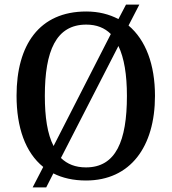

<svg xmlns="http://www.w3.org/2000/svg" viewBox="-20 -775 747 835"><path d="M168 -49 122 40H181L212 -21C251 -1 299 10 354 10C547 10 654 -137 654 -358C654 -494 614 -601 539 -664L586 -755H528L495 -692C455 -713 409 -725 355 -725C151 -725 52 -580 52 -359C52 -221 90 -112 168 -49ZM462 -627 213 -140C186 -192 175 -266 175 -358C175 -554 224 -668 355 -668C400 -668 435 -654 462 -627ZM354 -47C308 -47 273 -61 245 -88L495 -575C520 -523 532 -450 532 -358C532 -162 484 -47 354 -47Z"/></svg>

Font: Noto Serif Bengali SemiCondensed
Style: Regular
Weight: 400
Width: 4
Designer: Juan Bruce, Universal Thirst, Indian Type Foundry and the Monotype Design Team.
Foundry: Monotype Imaging Inc.
Version: Version 2.003